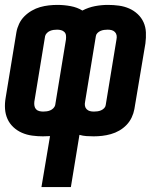

<svg xmlns="http://www.w3.org/2000/svg" viewBox="-21 -548 641 783"><path d="M148 215 183 7Q175 7 168 7.5Q161 8 154 8Q132 8 110 5Q88 2 68.5 -6.5Q49 -15 33.5 -29.5Q18 -44 9.5 -63Q1 -82 -0.5 -104Q-2 -126 2 -149L46 -417Q49 -434 57 -451Q65 -468 78.5 -481.5Q92 -495 108.5 -504.5Q125 -514 142.5 -519Q160 -524 178 -526Q196 -528 213 -528Q240 -528 267 -523Q294 -518 315 -505Q340 -518 366.5 -523Q393 -528 419 -528Q442 -528 464 -525Q486 -522 505.5 -513.5Q525 -505 540.5 -490.5Q556 -476 564.5 -457Q573 -438 574 -416Q575 -394 572 -371L527 -103Q524 -86 516 -69Q508 -52 495 -38.5Q482 -25 465.5 -15.5Q449 -6 431 -1Q413 4 395.5 6Q378 8 361 8Q346 8 331.5 7Q317 6 303 2L268 215ZM155 -93Q162 -93 169.5 -94Q177 -95 184 -98Q191 -101 196.5 -106.5Q202 -112 204 -119L248 -387Q249 -396 248 -404Q247 -412 241.5 -417.5Q236 -423 228 -425Q220 -427 212 -427Q205 -427 197.5 -426Q190 -425 183 -422Q176 -419 170.5 -413.5Q165 -408 163 -401L119 -133Q118 -124 119.5 -116Q121 -108 126 -102.5Q131 -97 139 -95Q147 -93 155 -93ZM362 -93Q369 -93 376.5 -94Q384 -95 391 -98Q398 -101 403.5 -106.5Q409 -112 410 -119L454 -387Q456 -396 454.5 -404Q453 -412 447.5 -417.5Q442 -423 434.5 -425Q427 -427 418 -427Q411 -427 403.5 -426Q396 -425 389 -422Q382 -419 376.5 -413.5Q371 -408 370 -401L326 -133Q324 -124 325.5 -116Q327 -108 332.5 -102.5Q338 -97 345.5 -95Q353 -93 362 -93Z"/></svg>

Font: Iosevka SS04 Extended
Style: Bold Italic
Weight: 700
Width: 7
Italic angle: -9°
Monospace: yes
Designer: Belleve Invis
Foundry: Belleve Invis
Version: Version 19.0.0; ttfautohint (v1.8.4)